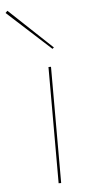

<svg xmlns="http://www.w3.org/2000/svg" viewBox="-111 -726 353 757"><g transform="rotate(-5 65.0 -347.5)"><path d="M-60 -687 -52 -695 118 -535 112 -530ZM90 -460H100V0H90Z"/></g></svg>

Font: Jost* Hairline
Style: Regular
Weight: 100
Version: Version 3.7